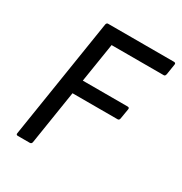

<svg xmlns="http://www.w3.org/2000/svg" viewBox="-156 -769 836 884"><g transform="rotate(30 262.0 -327.5)"><path d="M63 0Q53 0 55 -10L155 -645Q157 -655 165 -655H515Q520 -655 522.5 -652.5Q525 -650 524 -645L515 -588Q514 -584 512 -581Q510 -578 505 -578H228L195 -370H433Q444 -370 442 -360L433 -306Q431 -296 423 -296H183L138 -10Q136 0 127 0Z"/></g></svg>

Font: Sofia Sans Hairline
Style: Italic
Weight: 1
Italic angle: -9°
Designer: Botio Nikoltchev, Ani Petrova
Foundry: lettersoup
Version: Version 4.102